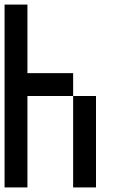

<svg xmlns="http://www.w3.org/2000/svg" viewBox="-20 -920 540 840"><path d="M0 -100V-900H100V-600H300V-500H100V-100ZM400 -100H300V-500H400Z"/></svg>

Font: GalmuriMono9 Regular
Style: Regular
Weight: 400
Designer: Lee Minseo (quiple)
Version: Version 2.399;hotconv 1.1.1;makeotfexe 2.6.0 DEVELOPMENT